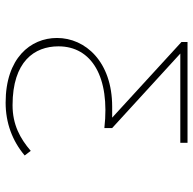

<svg xmlns="http://www.w3.org/2000/svg" viewBox="-22 -640 670 665"><g transform="rotate(90 312.5 -308.0)"><path d="M336 7C406 7 468 -16 519 -59L503 -80C460 -43 412 -17 345 -17C193 -17 141 -93 141 -176C141 -291 247 -355 424 -335V-362L166 -598H475V-623H126V-602L388 -362H350C194 -362 112 -269 112 -171C112 -79 182 7 336 7Z"/></g></svg>

Font: Inconsolata Expanded ExtraLight
Style: Regular
Weight: 200
Width: 7
Monospace: yes
Designer: Raph Levien, Cyreal, Brenton Simpson
Foundry: Raph Levien, Cyreal, Google
Version: Version 3.100